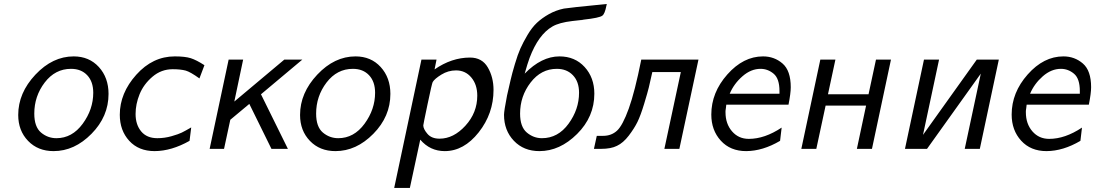

<svg xmlns="http://www.w3.org/2000/svg" viewBox="-20 -742 5458 957"><path d="M70.8 -168.9Q70.8 -278.8 156.5 -369.9Q242.2 -460.9 347.2 -460.9Q424.3 -460.9 472.7 -408Q521 -355 521 -273.9Q521 -161.1 436 -75Q351.1 11.2 247.1 11.2Q168.9 11.2 119.9 -39.8Q70.8 -90.8 70.8 -168.9ZM150.9 -175.8Q150.9 -109.9 184.3 -81.5Q217.8 -53.2 261.2 -53.2Q339.4 -53.2 392.1 -125Q444.8 -196.8 444.8 -279.8Q444.8 -335 414.8 -366.9Q384.8 -398.9 334 -398.9Q254.9 -398.9 202.9 -330.8Q150.9 -262.7 150.9 -175.8Z M577.1 -169.9Q577.1 -277.8 659.2 -369.4Q741.2 -460.9 851.1 -460.9Q902.8 -460.9 930.9 -451.9Q959 -442.9 999 -417L974.1 -351.1Q929.2 -383.3 905.8 -390.1Q879.9 -397 840.8 -397Q783.7 -397 739.7 -359.4Q695.8 -321.8 675.8 -272.5Q655.8 -223.1 655.8 -173.8Q655.8 -120.6 683.8 -86.9Q711.9 -53.2 764.2 -53.2Q800.3 -53.2 835.2 -63.2Q870.1 -73.2 886 -81.1Q901.9 -88.9 933.1 -106.9L924.8 -40Q835 10.7 751 11.2Q670.9 11.2 624 -40.3Q577.1 -91.8 577.1 -169.9Z M1024.9 0 1119.6 -444.8H1191.9L1147.9 -235.8L1397 -444.8H1486.8L1280.8 -272L1415 0H1333L1222.7 -224.1L1127.9 -145L1096.7 0Z M1475.6 -168.9Q1475.6 -278.8 1561.3 -369.9Q1647 -460.9 1752 -460.9Q1829.1 -460.9 1877.4 -408Q1925.8 -355 1925.8 -273.9Q1925.8 -161.1 1840.8 -75Q1755.9 11.2 1651.9 11.2Q1573.7 11.2 1524.7 -39.8Q1475.6 -90.8 1475.6 -168.9ZM1555.7 -175.8Q1555.7 -109.9 1589.1 -81.5Q1622.6 -53.2 1666 -53.2Q1744.1 -53.2 1796.9 -125Q1849.6 -196.8 1849.6 -279.8Q1849.6 -335 1819.6 -366.9Q1789.6 -398.9 1738.8 -398.9Q1659.7 -398.9 1607.7 -330.8Q1555.7 -262.7 1555.7 -175.8Z M1944.8 194.8 2080.6 -444.8H2155.8L2146 -396Q2231 -455.1 2322.8 -455.1Q2382.8 -455.1 2411.4 -406Q2439.9 -356.9 2439.9 -293.9Q2439.9 -175.8 2366 -82.3Q2292 11.2 2196.8 11.2Q2123.5 11.2 2074.7 -45.9L2022.9 194.8ZM2089.8 -117.2Q2089.8 -99.1 2110.4 -75Q2130.9 -50.8 2170.9 -50.8Q2240.7 -50.8 2299.8 -115.5Q2358.9 -180.2 2358.9 -265.1Q2358.9 -320.3 2329.3 -355.7Q2299.8 -391.1 2252.9 -391.1Q2213.9 -391.1 2179.9 -370.1Q2146 -349.1 2136.7 -333Q2132.8 -326.2 2111.3 -223.6Q2089.8 -121.1 2089.8 -117.2Z M2492.2 -169.9Q2492.2 -188 2507.3 -266.1Q2518.6 -314.9 2525.4 -345Q2532.2 -375 2546.4 -422.6Q2560.5 -470.2 2574 -500.5Q2587.4 -530.8 2609.4 -567.9Q2631.3 -605 2656.2 -628.4Q2681.2 -651.9 2715.8 -671.4Q2750.5 -690.9 2790.5 -699.2Q2810.5 -703.1 3004.4 -722.2Q3003.4 -719.2 3002.4 -712.9Q2994.6 -672.9 2982.4 -664.1Q2968.3 -652.8 2888.2 -644H2887.2L2886.2 -643.1H2885.3H2884.3H2883.3H2882.3H2881.3H2880.4H2879.4V-642.1H2878.4H2876.5Q2848.6 -639.2 2832.5 -637.2Q2766.6 -629.4 2733.4 -609.9Q2663.6 -569.8 2619.6 -453.1L2608.4 -419.9L2595.2 -375Q2679.2 -460.9 2768.6 -460.9Q2845.7 -460.9 2894 -408Q2942.4 -355 2942.4 -274.9Q2942.4 -159.7 2856.4 -74.2Q2770.5 11.2 2668.5 11.2Q2590.3 11.2 2541.3 -40.3Q2492.2 -91.8 2492.2 -169.9ZM2572.3 -175.8Q2572.3 -109.9 2605.7 -81.5Q2639.2 -53.2 2681.2 -53.2Q2761.2 -53.2 2813.7 -125Q2866.2 -196.8 2866.2 -279.8Q2866.2 -335 2835.7 -366.9Q2805.2 -398.9 2755.4 -398.9Q2677.2 -398.9 2624.8 -330.8Q2572.3 -262.7 2572.3 -175.8Z M2940.4 0 2954.6 -64.9H2986.3Q3027.3 -64.9 3055.4 -90.6Q3083.5 -116.2 3114 -200.7Q3144.5 -285.2 3176.3 -444.8H3461.4L3366.2 0H3291.5L3373.5 -382.8H3231.4Q3219.2 -328.6 3213.9 -305.9Q3208.5 -283.2 3190.9 -225.1Q3173.3 -167 3157.5 -134.5Q3141.6 -102.1 3114 -65.9Q3086.4 -29.8 3055.2 -15.1Q3025.4 0 2975.6 0Z M3525.4 -170.9Q3525.4 -280.8 3605.2 -370.8Q3685.1 -460.9 3783.2 -460.9Q3839.4 -460.9 3880.4 -425.5Q3921.4 -390.1 3921.4 -307.1Q3921.4 -277.3 3910.2 -220.2H3600.1Q3599.1 -210.4 3598.1 -203.1Q3597.2 -195.8 3596.7 -193.4Q3596.2 -190.9 3596.2 -188.5Q3596.2 -186 3596.2 -182.1Q3596.2 -125 3628.7 -87.4Q3661.1 -49.8 3712.4 -49.8Q3791.5 -49.8 3876 -106L3868.2 -40Q3782.2 10.7 3699.2 11.2Q3620.1 11.2 3572.8 -40.8Q3525.4 -92.8 3525.4 -170.9ZM3617.2 -274.9H3865.2V-288.1Q3865.2 -350.1 3836.2 -374.5Q3807.1 -398.9 3771 -398.9Q3723.1 -398.9 3680.7 -361.8Q3638.2 -324.7 3617.2 -274.9Z M3974.1 0 4068.8 -444.8H4144L4106.9 -272H4309.1L4346.2 -444.8H4420.9L4326.2 0H4251L4296.9 -215.8H4095.2L4048.8 0Z M4490.7 0 4585.4 -444.8H4660.6L4580.6 -69.8L4848.6 -444.8H4958.5L4863.8 0H4788.6L4868.7 -375L4600.6 0Z M5022.5 -170.9Q5022.5 -280.8 5102.3 -370.8Q5182.1 -460.9 5280.3 -460.9Q5336.4 -460.9 5377.4 -425.5Q5418.5 -390.1 5418.5 -307.1Q5418.5 -277.3 5407.2 -220.2H5097.2Q5096.2 -210.4 5095.2 -203.1Q5094.2 -195.8 5093.8 -193.4Q5093.3 -190.9 5093.3 -188.5Q5093.3 -186 5093.3 -182.1Q5093.3 -125 5125.7 -87.4Q5158.2 -49.8 5209.5 -49.8Q5288.6 -49.8 5373 -106L5365.2 -40Q5279.3 10.7 5196.3 11.2Q5117.2 11.2 5069.8 -40.8Q5022.5 -92.8 5022.5 -170.9ZM5114.3 -274.9H5362.3V-288.1Q5362.3 -350.1 5333.3 -374.5Q5304.2 -398.9 5268.1 -398.9Q5220.2 -398.9 5177.7 -361.8Q5135.3 -324.7 5114.3 -274.9Z"/></svg>

Font: CMU Sans Serif
Style: Oblique
Weight: 500
Italic angle: -12°
Version: Version 0.7.0